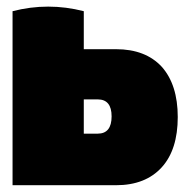

<svg xmlns="http://www.w3.org/2000/svg" viewBox="-20 -546 554 566"><path d="M322 -401Q409 -401 457 -349Q504 -296 504 -201Q504 -105 457 -53Q409 0 322 0H17V-513Q122 -540 227 -513V-401ZM268 -152Q309 -152 309 -203Q309 -253 268 -253H227V-152Z"/></svg>

Font: Lilita One Rus
Style: Regular
Weight: 400
Designer: Juan Montoreano
Foundry: Juan Montoreano
Version: Version 1.002